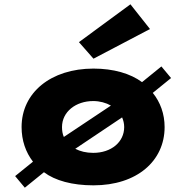

<svg xmlns="http://www.w3.org/2000/svg" viewBox="-20 -847 866 893"><path d="M775.6 -484 730.6 -538 640.6 -465C586.6 -505 508 -528 414.8 -528C216.4 -528 80.4 -416 80.4 -256C80.4 -194 99.4 -139 133.4 -95L50.4 -28L95.4 26L184.4 -46C236.4 -7 315.6 15 414.8 15C616.6 15 745.6 -98 745.6 -256C745.6 -317 725.6 -372 690.6 -415ZM268.4 -256C268.4 -327 332.5 -377 413.6 -377C443.9 -377 472.9 -369 495.9 -356L276.9 -210C270.8 -224 268.4 -239 268.4 -256ZM413.6 -136C380.9 -136 353.1 -143 330.1 -155L547.9 -301C554 -287 557.6 -272 557.6 -256C557.6 -186 497.1 -136 413.6 -136ZM347.1 -651 414.8 -574 677.6 -712 586.6 -827Z"/></svg>

Font: Hussar
Style: BdSuprExt
Weight: 700
Foundry: Cannot Into Space Fonts
Version: Version 2.00